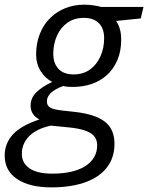

<svg xmlns="http://www.w3.org/2000/svg" viewBox="-66 -564 636 824"><path d="M154.8 240.2Q60.5 240.2 7.3 204.3Q-45.9 168.5 -45.9 103.5Q-45.9 51.3 -10.5 12.9Q24.9 -25.4 103 -51.3Q65.4 -71.3 65.4 -110.4Q65.4 -143.6 89.8 -167.7Q114.3 -191.9 158.2 -212.4Q127 -228.5 107.9 -259.8Q88.9 -291 88.9 -331.5Q89.4 -379.9 105.5 -419.9Q121.6 -460 150.9 -488.3Q178.2 -514.6 215.1 -529.3Q252 -543.9 295.4 -543.9Q331.5 -543.9 369.1 -534.2H549.8L538.1 -484.9L432.1 -474.1Q454.6 -442.4 454.1 -393.1Q454.1 -345.2 438 -306.6Q421.9 -268.1 392.1 -241.2Q336.4 -191.4 246.1 -190.9Q220.7 -190.9 205.1 -194.8Q135.3 -169.4 135.3 -128.9Q135.3 -115.2 143.6 -106.9Q151.4 -99.6 165.3 -95.9Q179.2 -92.3 199.7 -89.8L257.3 -83.5Q344.7 -73.2 385 -41Q425.3 -8.8 425.3 52.7Q425.3 104.5 401.4 142.3Q377.4 180.2 332.5 204.1Q262.7 240.2 154.8 240.2ZM249.5 -244.6Q291.5 -244.6 320.6 -265.9Q349.6 -287.1 365.2 -322.5Q380.9 -357.9 380.9 -399.9Q380.9 -441.9 358.4 -464.4Q335.4 -487.3 293.9 -487.3Q252.9 -487.3 223.6 -466.6Q194.3 -445.8 178.7 -411.1Q163.1 -376.5 162.6 -334Q162.6 -293.5 183.6 -270Q206.1 -244.6 249.5 -244.6ZM158.2 181.2Q246.1 181.2 296.9 150.9Q351.1 117.7 351.1 59.1Q351.1 32.7 334 16.1Q307.1 -9.8 230.5 -17.1L152.3 -24.9Q91.3 -11.7 59.6 20Q27.8 51.8 27.8 96.2Q27.8 136.2 61 158.7Q94.2 181.2 158.2 181.2Z"/></svg>

Font: Open Sans
Style: Italic
Weight: 400
Italic angle: -12°
Designer: Monotype Design Team
Foundry: Monotype Imaging Inc.
Version: Version 3.000; ttfautohint (v1.8.4)